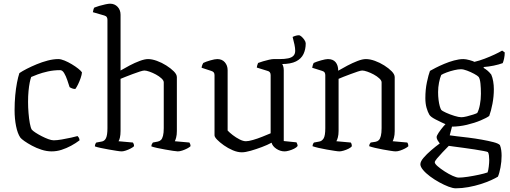

<svg xmlns="http://www.w3.org/2000/svg" viewBox="-20 -820 2763 1040"><path d="M260 0Q233 0 205 -9Q177 -18 153 -31Q129 -44 112 -56Q95 -68 90 -75Q75 -97 67 -137Q59 -177 59 -223Q59 -265 62.5 -303Q66 -341 72 -372Q78 -403 85 -424Q101 -435 125.5 -447.5Q150 -460 179 -472Q208 -484 238.5 -492Q269 -500 296 -500Q310 -500 329.5 -492Q349 -484 369 -472Q389 -460 404 -448Q419 -436 424 -428Q423 -415 417 -397.5Q411 -380 403 -363.5Q395 -347 388 -338Q379 -338 371 -341Q363 -344 357 -348Q352 -364 344.5 -386Q337 -408 327.5 -424Q318 -440 306 -440Q271 -440 239.5 -433Q208 -426 184 -417Q160 -408 149 -403Q145 -393 141 -373Q137 -353 134.5 -326.5Q132 -300 132 -268Q132 -239 134.5 -208Q137 -177 141.5 -152.5Q146 -128 152 -118Q158 -111 172.5 -101.5Q187 -92 205.5 -82.5Q224 -73 241.5 -66.5Q259 -60 271 -60Q288 -60 314.5 -64.5Q341 -69 365.5 -74.5Q390 -80 400 -83Q403 -80 406.5 -75Q410 -70 411 -60Q390 -44 365 -30.5Q340 -17 313.5 -8.5Q287 0 260 0Z M639 0Q631 0 612 -3Q593 -6 570 -10Q547 -14 526 -18.5Q505 -23 494 -27Q494 -35 497 -41Q500 -47 502 -48L529 -53Q546 -55 554 -71.5Q562 -88 562 -126V-713Q562 -721 558.5 -727Q555 -733 545 -736L483 -754Q484 -762 486.5 -769.5Q489 -777 491 -779Q501 -783 517.5 -788Q534 -793 551 -796.5Q568 -800 576 -800Q601 -800 617 -783Q633 -766 633 -740V-438Q655 -451 682.5 -465.5Q710 -480 737 -490Q764 -500 782 -500Q803 -500 829.5 -490.5Q856 -481 880.5 -465.5Q905 -450 921.5 -433.5Q938 -417 938 -402V-110Q938 -89 934 -74.5Q930 -60 927 -55L1006 -48Q1008 -45 1010 -40Q1012 -35 1012 -28Q1006 -22 993.5 -15.5Q981 -9 967 -4.5Q953 0 943 0Q936 0 917 -3Q898 -6 875 -10Q852 -14 831.5 -18.5Q811 -23 800 -27Q800 -34 802.5 -39Q805 -44 808 -48L834 -53Q845 -55 852 -62Q859 -69 863 -84.5Q867 -100 867 -126V-374Q867 -384 854.5 -395.5Q842 -407 824.5 -416.5Q807 -426 789.5 -432Q772 -438 762 -438Q755 -438 737.5 -432.5Q720 -427 699 -419Q678 -411 660 -404Q642 -397 633 -393V-111Q633 -89 629.5 -74.5Q626 -60 622 -55L700 -48Q702 -45 704 -40.5Q706 -36 706 -28Q700 -22 687.5 -15.5Q675 -9 661.5 -4.5Q648 0 639 0Z M1290 5Q1267 5 1241 -6Q1215 -17 1192.5 -33Q1170 -49 1156 -63.5Q1142 -78 1142 -87V-413Q1142 -422 1138 -427.5Q1134 -433 1124 -436L1072 -453Q1073 -462 1076 -469Q1079 -476 1081 -479Q1095 -486 1119.5 -493Q1144 -500 1157 -500Q1183 -500 1198 -482.5Q1213 -465 1213 -440V-113Q1223 -102 1240.5 -88.5Q1258 -75 1277.5 -65Q1297 -55 1312 -55Q1326 -55 1350.5 -62Q1375 -69 1401 -79.5Q1427 -90 1446 -98V-413Q1446 -422 1442 -428Q1438 -434 1429 -436L1371 -454Q1372 -463 1374.5 -469.5Q1377 -476 1378 -479Q1389 -483 1405 -488Q1421 -493 1437.5 -496.5Q1454 -500 1462 -500Q1487 -500 1502 -483Q1517 -466 1517 -440V-56L1586 -49Q1588 -45 1590 -40Q1592 -35 1592 -29Q1586 -21 1573 -14.5Q1560 -8 1545.5 -4Q1531 0 1522 0Q1498 0 1477 -14Q1456 -28 1451 -47Q1429 -35 1398.5 -23.5Q1368 -12 1338.5 -3.5Q1309 5 1290 5ZM1462 -480V-500H1494Q1522 -500 1541 -504Q1560 -508 1569.5 -518Q1579 -528 1579 -545Q1579 -560 1575 -578.5Q1571 -597 1565 -620Q1576 -625 1584 -627Q1592 -629 1599 -629Q1605 -629 1613.5 -621.5Q1622 -614 1629 -603.5Q1636 -593 1636 -585Q1636 -553 1624 -527.5Q1612 -502 1583.5 -487.5Q1555 -473 1504 -473Q1495 -473 1482.5 -475Q1470 -477 1462 -480Z M1819 0Q1811 0 1792 -3Q1773 -6 1749.5 -10Q1726 -14 1705 -19Q1684 -24 1673 -28Q1673 -35 1676 -41Q1679 -47 1681 -48L1708 -53Q1723 -55 1732.5 -69.5Q1742 -84 1742 -126V-413Q1742 -421 1738.5 -427Q1735 -433 1725 -436L1671 -453Q1673 -463 1674.5 -468Q1676 -473 1679 -479Q1694 -486 1719 -493Q1744 -500 1756 -500Q1784 -500 1798 -483Q1812 -466 1812 -437Q1834 -450 1861.5 -464.5Q1889 -479 1916 -489.5Q1943 -500 1962 -500Q1984 -500 2010.5 -490.5Q2037 -481 2061.5 -465.5Q2086 -450 2102 -433.5Q2118 -417 2118 -402V-110Q2118 -89 2114 -74.5Q2110 -60 2107 -55L2186 -48Q2189 -44 2190.5 -39Q2192 -34 2192 -28Q2186 -22 2173.5 -15.5Q2161 -9 2147.5 -4.5Q2134 0 2123 0Q2115 0 2096.5 -3Q2078 -6 2055 -10Q2032 -14 2011.5 -19Q1991 -24 1980 -28Q1980 -35 1982.5 -40Q1985 -45 1988 -48L2014 -52Q2025 -54 2032 -61Q2039 -68 2043 -84Q2047 -100 2047 -126V-374Q2047 -384 2034.5 -395.5Q2022 -407 2004.5 -416.5Q1987 -426 1969.5 -432Q1952 -438 1942 -438Q1935 -438 1918 -432.5Q1901 -427 1880 -419Q1859 -411 1840.5 -404Q1822 -397 1814 -393V-111Q1814 -90 1810 -75.5Q1806 -61 1802 -55L1880 -48Q1883 -44 1884.5 -39Q1886 -34 1886 -28Q1881 -21 1868 -14.5Q1855 -8 1841 -4Q1827 0 1819 0Z M2449 200Q2433 200 2409.5 191Q2386 182 2359.5 167.5Q2333 153 2309.5 135.5Q2286 118 2271.5 100.5Q2257 83 2257 70Q2257 55 2274 35Q2291 15 2315.5 -6Q2340 -27 2362 -43Q2357 -49 2351 -59Q2345 -69 2345 -77Q2345 -85 2356.5 -102Q2368 -119 2382.5 -136Q2397 -153 2407 -160L2433 -152L2416 -87Q2426 -85 2453.5 -82Q2481 -79 2517.5 -74.5Q2554 -70 2590 -63.5Q2626 -57 2653 -50Q2680 -43 2688 -34Q2693 -21 2695 -6.5Q2697 8 2697 24Q2697 55 2691 87Q2685 119 2677 137Q2664 145 2640 156Q2616 167 2584.5 177Q2553 187 2517.5 193.5Q2482 200 2449 200ZM2465 142Q2484 142 2514 137.5Q2544 133 2574 126.5Q2604 120 2621 114Q2625 104 2627.5 82.5Q2630 61 2630 47Q2630 35 2628.5 22.5Q2627 10 2623 4Q2621 2 2600.5 -2Q2580 -6 2551 -10.5Q2522 -15 2492 -19Q2462 -23 2439.5 -26Q2417 -29 2411 -30Q2395 -14 2377 5Q2359 24 2347 38.5Q2335 53 2335 59Q2335 67 2350.5 80.5Q2366 94 2388.5 108.5Q2411 123 2432 132.5Q2453 142 2465 142ZM2425 -134Q2395 -146 2374 -156Q2353 -166 2339.5 -173Q2326 -180 2318 -186Q2310 -192 2306 -198Q2297 -213 2290.5 -236Q2284 -259 2284 -288Q2284 -335 2292.5 -375Q2301 -415 2309 -436Q2319 -442 2339.5 -452.5Q2360 -463 2386 -474Q2412 -485 2439.5 -492.5Q2467 -500 2490 -500Q2503 -500 2523 -494.5Q2543 -489 2550 -485Q2576 -491 2605 -502Q2634 -513 2659.5 -525Q2685 -537 2700 -546L2714 -536Q2714 -519 2710.5 -503Q2707 -487 2703 -478Q2681 -470 2654 -464.5Q2627 -459 2600 -457V-452Q2610 -446 2620 -438Q2630 -430 2641 -416Q2648 -400 2651.5 -379Q2655 -358 2655 -337Q2655 -297 2647.5 -258Q2640 -219 2630 -192Q2617 -182 2584 -168Q2551 -154 2509 -144Q2467 -134 2425 -134ZM2479 -185Q2490 -185 2508.5 -189.5Q2527 -194 2543.5 -199.5Q2560 -205 2565 -208Q2574 -224 2579.5 -253Q2585 -282 2585 -312Q2585 -343 2582.5 -367.5Q2580 -392 2573 -403Q2567 -410 2548.5 -420Q2530 -430 2510 -437.5Q2490 -445 2477 -445Q2462 -445 2440.5 -440Q2419 -435 2399 -427.5Q2379 -420 2370 -414Q2363 -398 2358 -372.5Q2353 -347 2353 -321Q2353 -299 2355.5 -279Q2358 -259 2362 -245Q2366 -231 2370 -225Q2375 -219 2396 -209.5Q2417 -200 2441 -192.5Q2465 -185 2479 -185Z"/></svg>

Font: Texturina 12pt ExtraLight
Style: Regular
Weight: 250
Designer: Guillermo Torres Carreño
Foundry: Omnibus-Type
Version: Version 1.002